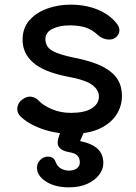

<svg xmlns="http://www.w3.org/2000/svg" viewBox="-20 -571 583 825"><path d="M289 4Q219 4 159.5 -17.5Q100 -39 67 -72Q52 -88 54.5 -108.5Q57 -129 74 -142Q94 -158 113.5 -155.5Q133 -153 147 -138Q164 -119 201.5 -102.5Q239 -86 285 -86Q343 -86 373.5 -105Q404 -124 405 -154Q406 -184 376.5 -206Q347 -228 269 -242Q168 -262 122.5 -302Q77 -342 77 -400Q77 -451 107 -484.5Q137 -518 184 -534.5Q231 -551 282 -551Q348 -551 399 -530Q450 -509 480 -472Q494 -456 493 -438.5Q492 -421 476 -409Q460 -398 438 -402Q416 -406 401 -420Q376 -444 347 -453Q318 -462 280 -462Q236 -462 205.5 -447Q175 -432 175 -403Q175 -385 184.5 -370.5Q194 -356 222 -344.5Q250 -333 304 -322Q379 -307 422.5 -284Q466 -261 485 -230.5Q504 -200 504 -160Q504 -114 479.5 -77Q455 -40 407.5 -18Q360 4 289 4ZM276 234Q216 234 177.5 209Q139 184 139 150Q139 130 153 116Q167 102 186 102Q198 102 206.5 107.5Q215 113 220 127Q227 145 242.5 153.5Q258 162 277 162Q297 162 310 152.5Q323 143 323 127Q323 109 313 98Q303 87 278 83Q247 78 234.5 62.5Q222 47 233 15L243 -13Q250 -33 264 -43.5Q278 -54 300 -54Q325 -54 337.5 -38Q350 -22 339 1L324 35Q376 46 400 69Q424 92 424 130Q424 156 406 180Q388 204 355 219Q322 234 276 234Z"/></svg>

Font: Comfortaa
Style: Bold
Weight: 700
Designer: Johan Aakerlund
Foundry: Johan Aakerlund
Version: Version 3.104; ttfautohint (v1.8.1.43-b0c9)